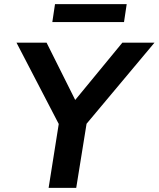

<svg xmlns="http://www.w3.org/2000/svg" viewBox="-20 -912 770 932"><path d="M216 0 274 -366 284 -274 60 -705H206L347 -423H342L574 -705H730L369 -274L409 -366L350 0ZM234 -805 247 -892H595L582 -805Z"/></svg>

Font: Nunito Sans 8pt
Style: Bold Italic
Weight: 700
Italic angle: -9°
Version: Version 3.101;gftools[0.9.27]